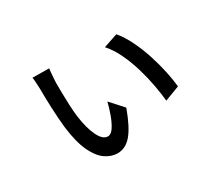

<svg xmlns="http://www.w3.org/2000/svg" viewBox="-113 -813 1225 1082"><g transform="rotate(-30 500.0 -271.5)"><path d="M287 -575Q286 -568 284.5 -549.5Q283 -531 281.5 -512Q280 -493 280 -484Q280 -462 280.5 -421.5Q281 -381 283 -337.5Q285 -294 289 -263Q300 -180 325 -128.5Q350 -77 383 -77Q404 -77 422 -104.5Q440 -132 454.5 -172Q469 -212 478 -249L553 -166Q515 -61 475.5 -14Q436 33 383 33Q344 33 306 7.5Q268 -18 239 -79Q210 -140 197 -246Q194 -273 191.5 -308.5Q189 -344 187.5 -381Q186 -418 185.5 -448Q185 -478 185 -494Q185 -504 184 -521Q183 -538 182 -554Q181 -570 179 -576ZM711 -552Q744 -513 771 -457.5Q798 -402 817.5 -341.5Q837 -281 849 -224Q861 -167 865 -124L768 -87Q764 -131 753.5 -189Q743 -247 725 -308.5Q707 -370 680.5 -426Q654 -482 619 -521Z"/></g></svg>

Font: Source Han Sans SC Medium
Style: Regular
Weight: 500
Designer: Ryoko NISHIZUKA 西塚涼子 (kana, bopomofo & ideographs); Paul D. Hunt (Latin, Greek & Cyrillic); Sandoll Communications 산돌커뮤니
Foundry: Adobe
Version: Version 2.004;hotconv 1.0.118;makeotfexe 2.5.65603